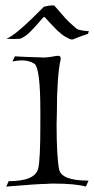

<svg xmlns="http://www.w3.org/2000/svg" viewBox="-20 -686 348 709"><path d="M3 3 12 -17Q110 -17 121 -64Q125 -79 127 -119.5Q129 -160 129 -227V-276Q129 -431 108 -450Q89 -463 60 -463Q53 -463 44.5 -462Q36 -461 26 -459L35 -478Q47 -477 72 -476Q97 -475 134 -474Q141 -473 149.5 -474Q158 -475 168 -476Q179 -478 185 -479Q191 -480 193 -480Q204 -480 204 -472V-467Q197 -436 193.5 -386Q190 -336 190 -268L189 -227Q189 -109 198 -62Q205 -19 307 -19L297 3Q259 -8 180 -8Q174 -8 167.5 -8Q161 -8 153 -7Q137 -7 99.5 -4.5Q62 -2 3 3ZM246 -540Q239 -540 223.5 -549Q208 -558 191 -574Q173 -592 164 -602Q155 -612 146 -622Q145 -623 143 -623Q141 -623 140 -622Q109 -586 91.5 -568.5Q74 -551 55 -543Q52 -543 45 -542.5Q38 -542 30 -542Q21 -542 13.5 -542.5Q6 -543 4 -543Q21 -550 46.5 -571Q72 -592 98 -617.5Q124 -643 142 -661Q160 -666 174 -666Q177 -666 178.5 -665.5Q180 -665 181 -665L222 -618Q236 -603 248 -593Q260 -583 264 -579Q272 -575 286.5 -573Q301 -571 308 -571L305 -561Q295 -558 280 -552.5Q265 -547 253 -542Q249 -540 246 -540Z"/></svg>

Font: Gideon Roman
Style: Regular
Weight: 400
Designer: Robert E. Leuschke
Foundry: Robert E. Leuschke
Version: Version 2.010